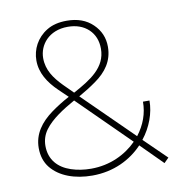

<svg xmlns="http://www.w3.org/2000/svg" viewBox="-76 -728 782 807"><g transform="rotate(-10 315.0 -324.5)"><path d="M106.4 -512.7C106.4 -459.5 134.8 -415 175.8 -375.5L213.9 -338.9C186.5 -324.2 160.6 -308.1 135.7 -290C86.4 -253.9 52.2 -209 52.2 -148.4C52.2 -114.7 61.5 -86.4 79.6 -64C116.2 -18.6 180.7 4.4 254.9 4.4C346.2 4.4 419.9 -33.2 470.2 -86.4L562 5.4L582 -14.6L487.3 -106.9C524.9 -154.3 545.4 -211.4 545.4 -264.6H517.6C517.6 -214.8 501 -168.5 468.3 -126L257.8 -333C284.2 -347.7 309.1 -363.3 333 -380.4C379.9 -413.6 412.6 -456.5 412.6 -517.6C412.6 -556.2 398.9 -588.4 371.1 -615.2C343.3 -642.1 306.6 -655.3 260.7 -655.3C226.6 -655.3 198.2 -648.4 175.3 -634.3C129.4 -606.4 106.4 -559.6 106.4 -512.7ZM198.7 -392.6C163.1 -429.2 136.2 -466.3 136.2 -517.6C136.2 -573.2 179.2 -629.4 260.3 -629.4C296.9 -629.4 326.7 -618.7 349.1 -597.7C371.1 -576.7 382.3 -548.8 382.3 -514.6C382.3 -434.6 314.9 -393.1 239.3 -352.1ZM450.2 -105.5C403.3 -58.1 335.4 -24.9 254.9 -24.9C224.1 -24.9 195.8 -29.3 169.4 -38.1C116.7 -55.7 81.5 -93.3 81.5 -152.3C81.5 -177.7 88.9 -200.2 103.5 -220.2C132.3 -259.3 182.1 -291 233.4 -319.8Z"/></g></svg>

Font: Estedad Thin
Style: Regular
Weight: 100
Designer: Amin Abedi
Version: Version 7.3